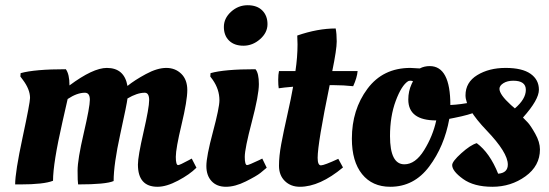

<svg xmlns="http://www.w3.org/2000/svg" viewBox="-20 -703 2103 735"><path d="M57 3H38Q38 -44 66.5 -177Q95 -310 95 -328Q95 -361 67 -398L58 -410L59 -423Q113 -438 232 -438Q246 -419 246 -376Q336 -443 389 -443Q456 -443 468 -374Q495 -396 538.5 -419.5Q582 -443 616.5 -443Q651 -443 674 -420.5Q697 -398 697 -358Q697 -318 675 -226Q653 -134 653 -102.5Q653 -71 662 -71Q668 -71 703 -90L714 -96L732 -61Q706 -35 661.5 -11.5Q617 12 583 12Q508 12 508 -73Q508 -104 529.5 -197.5Q551 -291 551 -319.5Q551 -348 534 -348Q505 -348 468 -326Q466 -306 440.5 -190Q415 -74 415 -10Q386 3 279 3Q277 -8 277 -50Q277 -92 300.5 -193Q324 -294 324 -321Q324 -348 305 -348Q275 -348 239 -324Q237 -315 219 -236Q183 -78 183 -11Q148 3 57 3Z M926 -71Q932 -71 972 -90L984 -96L1001 -61Q992 -53 977 -41Q962 -29 921 -8.5Q880 12 845 12Q810 12 790 -9.5Q770 -31 770 -67.5Q770 -104 795 -197.5Q820 -291 820 -319Q820 -361 794 -398L785 -410L786 -423Q839 -438 958 -438Q971 -423 971 -381Q971 -339 944 -236.5Q917 -134 917 -102.5Q917 -71 926 -71ZM857 -547.5Q837 -567 837 -600Q837 -633 864.5 -658Q892 -683 928 -683Q964 -683 984 -663Q1004 -643 1004 -610.5Q1004 -578 975.5 -553Q947 -528 912 -528Q877 -528 857 -547.5Z M1349 -431Q1347 -406 1332 -373Q1294 -377 1260 -377H1242Q1196 -154 1196 -99Q1196 -70 1208.5 -70Q1221 -70 1275 -95L1293 -62Q1204 12 1128 12Q1093 12 1070.5 -10Q1048 -32 1048 -68.5Q1048 -105 1056.5 -151Q1065 -197 1080 -263.5Q1095 -330 1102 -371Q1065 -368 1047 -365Q1045 -377 1045 -397.5Q1045 -418 1048 -431H1111Q1119 -485 1119 -533L1118 -564V-567Q1196 -594 1265 -594Q1269 -574 1269 -544Q1269 -514 1252 -431Z M1474 12Q1405 12 1366 -36.5Q1327 -85 1327 -172Q1327 -283 1386.5 -363Q1446 -443 1551 -443L1587 -441Q1604 -450 1625 -450Q1704 -450 1704 -301Q1745 -303 1787 -312L1803 -316L1809 -277Q1776 -263 1720 -252L1700 -248Q1681 -143 1623 -65.5Q1565 12 1474 12ZM1528 -74Q1570 -74 1603.5 -128Q1637 -182 1650 -242Q1543 -242 1543 -322Q1543 -354 1556 -382L1561 -392Q1557 -394 1551 -394Q1545 -394 1542 -392Q1517 -376 1495 -317Q1473 -258 1473 -182Q1473 -74 1528 -74Z M2047 -131Q2047 -68 1991.5 -28Q1936 12 1865 12Q1794 12 1752.5 -18Q1711 -48 1711 -71Q1711 -85 1746 -116.5Q1781 -148 1805 -155Q1855 -118 1887 -38Q1924 -41 1924 -73Q1924 -119 1843 -203.5Q1762 -288 1762 -338Q1762 -388 1807 -415.5Q1852 -443 1915.5 -443Q1979 -443 2011 -420.5Q2043 -398 2043 -359.5Q2043 -321 1982 -253Q1989 -246 2000 -234.5Q2011 -223 2029 -191Q2047 -159 2047 -131ZM1945 -394Q1922 -394 1907 -384.5Q1892 -375 1892 -363Q1892 -341 1936 -301L1951 -288Q1993 -324 1993 -359Q1993 -394 1945 -394Z"/></svg>

Font: Oleo Script Swash Caps
Style: Regular
Weight: 400
Designer: Soytutype
Foundry: Soytutype
Version: Version 1.002